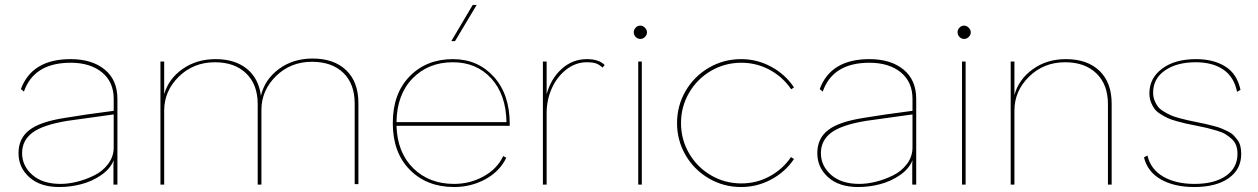

<svg xmlns="http://www.w3.org/2000/svg" viewBox="-20 -750 5109 780"><path d="M267.1 -509.8Q353.5 -509.8 405.3 -467.5Q457 -425.3 457 -348.1V-76.2V0H440.9V-82L441.9 -99.1Q428.2 -64 390.6 -38.3Q353 -12.7 309.3 -1.5Q265.6 9.8 221.2 9.8Q143.6 9.8 99.4 -29.8Q55.2 -69.3 55.2 -127.9Q55.2 -187.5 98.9 -221.4Q142.6 -255.4 243.2 -271Q324.2 -284.7 441.9 -299.8V-348.1Q441.9 -417.5 394 -456.3Q346.2 -495.1 267.1 -495.1Q118.2 -495.1 77.1 -377.9L64.9 -388.2Q109.9 -509.8 267.1 -509.8ZM69.8 -127.9Q69.8 -76.2 111.3 -39.6Q152.8 -2.9 226.1 -2.9Q257.3 -2.9 293 -11.7Q328.6 -20.5 362.8 -37.4Q397 -54.2 419.4 -84Q441.9 -113.8 441.9 -150.9V-285.2L252 -258.8Q152.8 -242.2 111.3 -210.7Q69.8 -179.2 69.8 -127.9Z M1250 -512.2Q1336.9 -512.2 1386.5 -464.6Q1436 -417 1436 -331.1V-2H1420.9V-329.1Q1420.9 -409.7 1374.5 -454.3Q1328.1 -499 1247.1 -499Q1160.6 -499 1101.3 -440.9Q1042 -382.8 1042 -303.2V0H1026.9V-327.1Q1026.9 -406.7 980 -451.9Q933.1 -497.1 853 -497.1Q766.1 -497.1 706.5 -438.7Q647 -380.4 647 -300.8V0H631.8V-500H647V-367.2Q664.6 -429.7 721.7 -469.7Q778.8 -509.8 856 -509.8Q934.1 -509.8 982.4 -470.9Q1030.8 -432.1 1040 -360.8Q1055.2 -426.8 1112.8 -469.5Q1170.4 -512.2 1250 -512.2Z M1824.7 9.8Q1714.4 9.8 1645 -60.1Q1575.7 -129.9 1575.7 -250Q1575.7 -369.6 1644 -439.7Q1712.4 -509.8 1819.8 -509.8Q1920.9 -509.8 1985.8 -438.5Q2050.8 -367.2 2050.8 -246.1V-238.8H1590.8Q1594.2 -129.9 1658.9 -66.4Q1723.6 -2.9 1824.7 -2.9Q1889.2 -2.9 1944.6 -33.4Q2000 -64 2024.4 -116.2L2036.6 -108.9Q2010.7 -54.2 1952.4 -22.2Q1894 9.8 1824.7 9.8ZM1590.8 -253.9H2037.6Q2035.6 -366.2 1975.6 -431.6Q1915.5 -497.1 1819.8 -497.1Q1720.2 -497.1 1656.2 -431.6Q1592.3 -366.2 1590.8 -253.9ZM1813.5 -583 1900.4 -730H1916.5L1828.6 -583Z M2364.7 -509.8Q2412.6 -509.8 2436.5 -485.8L2427.7 -475.1Q2416.5 -486.3 2403.1 -491.7Q2389.6 -497.1 2363.8 -497.1Q2318.4 -497.1 2280.3 -467.3Q2242.2 -437.5 2221.4 -390.4Q2200.7 -343.3 2200.7 -291V0H2185.5V-500H2200.7V-367.2Q2217.3 -429.2 2261.2 -469.5Q2305.2 -509.8 2364.7 -509.8Z M2581.5 -591.8Q2570.3 -591.8 2562.5 -599.9Q2554.7 -607.9 2554.7 -619.1Q2554.7 -629.4 2562.5 -637.7Q2570.3 -646 2581.5 -646Q2591.3 -646 2599.9 -637.5Q2608.4 -628.9 2608.4 -619.1Q2608.4 -607.9 2600.1 -599.9Q2591.8 -591.8 2581.5 -591.8ZM2572.8 0V-500H2587.4V0Z M2990.7 -509.8Q3056.2 -509.8 3113.3 -478.8Q3170.4 -447.8 3205.6 -395L3194.3 -387.2Q3160.6 -437 3107.2 -466.1Q3053.7 -495.1 2991.7 -495.1Q2924.8 -495.1 2868.4 -462.2Q2812 -429.2 2779.3 -372.8Q2746.6 -316.4 2746.6 -250Q2746.6 -183.6 2779.3 -127.2Q2812 -70.8 2868.4 -37.8Q2924.8 -4.9 2991.7 -4.9Q3053.7 -4.9 3106.7 -33.7Q3159.7 -62.5 3193.4 -111.8L3205.6 -104Q3169.9 -51.3 3113 -20.8Q3056.2 9.8 2990.7 9.8Q2919.9 9.8 2859.9 -25.1Q2799.8 -60.1 2765.1 -119.9Q2730.5 -179.7 2730.5 -250Q2730.5 -320.3 2765.1 -380.1Q2799.8 -439.9 2859.9 -474.9Q2919.9 -509.8 2990.7 -509.8Z M3512.2 -509.8Q3598.6 -509.8 3650.4 -467.5Q3702.1 -425.3 3702.1 -348.1V-76.2V0H3686V-82L3687 -99.1Q3673.3 -64 3635.7 -38.3Q3598.1 -12.7 3554.4 -1.5Q3510.7 9.8 3466.3 9.8Q3388.7 9.8 3344.5 -29.8Q3300.3 -69.3 3300.3 -127.9Q3300.3 -187.5 3344 -221.4Q3387.7 -255.4 3488.3 -271Q3569.3 -284.7 3687 -299.8V-348.1Q3687 -417.5 3639.2 -456.3Q3591.3 -495.1 3512.2 -495.1Q3363.3 -495.1 3322.3 -377.9L3310.1 -388.2Q3355 -509.8 3512.2 -509.8ZM3314.9 -127.9Q3314.9 -76.2 3356.4 -39.6Q3397.9 -2.9 3471.2 -2.9Q3502.4 -2.9 3538.1 -11.7Q3573.7 -20.5 3607.9 -37.4Q3642.1 -54.2 3664.6 -84Q3687 -113.8 3687 -150.9V-285.2L3497.1 -258.8Q3397.9 -242.2 3356.4 -210.7Q3314.9 -179.2 3314.9 -127.9Z M3897 -591.8Q3885.7 -591.8 3877.9 -599.9Q3870.1 -607.9 3870.1 -619.1Q3870.1 -629.4 3877.9 -637.7Q3885.7 -646 3897 -646Q3906.7 -646 3915.3 -637.5Q3923.8 -628.9 3923.8 -619.1Q3923.8 -607.9 3915.5 -599.9Q3907.2 -591.8 3897 -591.8ZM3888.2 0V-500H3902.8V0Z M4310.1 -509.8Q4397 -509.8 4446.5 -462.4Q4496.1 -415 4496.1 -329.1V0H4481V-327.1Q4481 -406.7 4434.1 -451.9Q4387.2 -497.1 4307.1 -497.1Q4220.2 -497.1 4160.6 -438.7Q4101.1 -380.4 4101.1 -300.8V0H4085.9V-500H4101.1V-363.8Q4118.2 -427.2 4175.3 -468.5Q4232.4 -509.8 4310.1 -509.8Z M4831.5 9.8Q4750.5 9.8 4696 -21.2Q4641.6 -52.2 4627.4 -110.8L4641.6 -118.2Q4654.3 -62.5 4705.3 -32.7Q4756.3 -2.9 4832.5 -2.9Q4913.6 -2.9 4960.4 -35.6Q5007.3 -68.4 5007.3 -125Q5007.3 -144 5001.7 -159.4Q4996.1 -174.8 4983.4 -186Q4970.7 -197.3 4958 -205.1Q4945.3 -212.9 4922.1 -219.7Q4898.9 -226.6 4882.3 -230.5Q4865.7 -234.4 4836.4 -240.2Q4811 -245.1 4796.9 -248.3Q4782.7 -251.5 4760 -257.8Q4737.3 -264.2 4724.1 -270.3Q4710.9 -276.4 4694.8 -286.4Q4678.7 -296.4 4670.2 -307.9Q4661.6 -319.3 4655.5 -335.4Q4649.4 -351.6 4649.4 -371.1Q4649.4 -432.6 4701.2 -471.2Q4752.9 -509.8 4839.4 -509.8Q4910.2 -509.8 4958 -479.7Q5005.9 -449.7 5019.5 -384.8L5005.4 -377Q4993.7 -437 4950.2 -467Q4906.7 -497.1 4837.4 -497.1Q4760.3 -497.1 4712.4 -463.6Q4664.6 -430.2 4664.6 -374Q4664.6 -356.4 4670.4 -341.8Q4676.3 -327.1 4684.3 -316.7Q4692.4 -306.2 4708 -296.9Q4723.6 -287.6 4735.8 -282Q4748 -276.4 4769.8 -270.5Q4791.5 -264.6 4804.7 -261.7Q4817.9 -258.8 4841.8 -253.9Q4864.7 -249.5 4877 -246.6Q4889.2 -243.7 4909.4 -238.5Q4929.7 -233.4 4940.9 -228.8Q4952.1 -224.1 4967.3 -216.8Q4982.4 -209.5 4990.7 -200.9Q4999 -192.4 5007.3 -181.4Q5015.6 -170.4 5019 -156.2Q5022.5 -142.1 5022.5 -125Q5022.5 -62 4971.4 -26.1Q4920.4 9.8 4831.5 9.8Z"/></svg>

Font: Human Sans Thin
Style: Regular
Weight: 100
Designer: Tim Radville
Foundry: Continuum
Version: Version 1.000;FEAKit 1.0